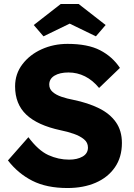

<svg xmlns="http://www.w3.org/2000/svg" viewBox="-20 -937 674 967"><path d="M320 10Q215 10 143 -26.5Q71 -63 20 -129L123 -246Q173 -179 223.5 -156Q274 -133 328 -133Q369 -133 396 -148.5Q423 -164 423 -194Q423 -219 403 -235.5Q383 -252 351.5 -263Q320 -274 285 -281Q169 -306 112.5 -359.5Q56 -413 56 -502Q56 -565 93 -613.5Q130 -662 190 -689Q250 -716 320 -716Q422 -716 484 -684Q546 -652 584 -595L479 -494Q447 -533 408 -552.5Q369 -572 325 -572Q281 -572 254.5 -556Q228 -540 228 -511Q228 -489 245 -474Q262 -459 290 -449.5Q318 -440 350 -434Q423 -419 478 -392Q533 -365 563.5 -322Q594 -279 594 -217Q594 -145 558.5 -94Q523 -43 461.5 -16.5Q400 10 320 10ZM199 -754 150 -811 286 -917H376L512 -811L463 -754L331 -818Z"/></svg>

Font: Lexend
Style: Bold
Weight: 700
Designer: Bonnie Shaver-Troup, Thomas Jockin
Foundry: Lexend
Version: Version 1.007; ttfautohint (v1.8.3)